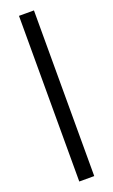

<svg xmlns="http://www.w3.org/2000/svg" viewBox="-158 -844 517 880"><g transform="rotate(-20 101.0 -404.0)"><path d="M65 -808H138V0H65Z"/></g></svg>

Font: Encode Sans Compressed
Style: Regular
Weight: 400
Designer: Pablo Impallari, Andres Torresi
Foundry: Pablo Impallari, Andres Torresi
Version: Version 1.000; ttfautohint (v1.00) -l 8 -r 50 -G 200 -x 14 -